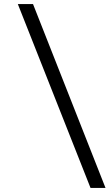

<svg xmlns="http://www.w3.org/2000/svg" viewBox="-20 -717 541 948"><path d="M427 211 68 -697H143L501 211Z"/></svg>

Font: Hanken Grotesk Medium
Style: Regular
Weight: 500
Designer: Alfredo Marco Pradil
Foundry: Hanken Design Co.
Version: Version 3.014